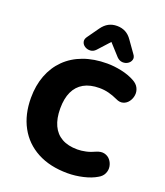

<svg xmlns="http://www.w3.org/2000/svg" viewBox="-170 -1071 1029 1196"><g transform="rotate(20 344.0 -473.0)"><path d="M420 11Q303 11 219 -34Q135 -79 90.5 -161Q46 -243 46 -353Q46 -435 71.5 -502Q97 -569 145.5 -617Q194 -665 263.5 -690.5Q333 -716 420 -716Q466 -716 515.5 -705.5Q565 -695 603 -674Q631 -659 642 -636Q653 -613 649.5 -589Q646 -565 632 -546Q618 -527 596 -520.5Q574 -514 548 -527Q518 -541 488.5 -548.5Q459 -556 427 -556Q365 -556 323.5 -532.5Q282 -509 261 -464Q240 -419 240 -353Q240 -287 261 -241.5Q282 -196 323.5 -172.5Q365 -149 427 -149Q453 -149 483 -155.5Q513 -162 542 -176Q572 -189 595.5 -183Q619 -177 633.5 -159Q648 -141 652 -117.5Q656 -94 645.5 -71Q635 -48 609 -34Q574 -13 522.5 -1Q471 11 420 11ZM328 -774Q312 -757 292 -756Q272 -755 256 -765Q240 -775 235.5 -792Q231 -809 244 -827L298 -903Q318 -931 342.5 -944Q367 -957 398 -957Q429 -957 454 -944Q479 -931 498 -903L552 -827Q566 -809 561 -792Q556 -775 540.5 -765Q525 -755 505 -756Q485 -757 468 -774L398 -851Z"/></g></svg>

Font: Nunito ExtraLight Black
Style: Regular
Weight: 900
Version: Version 3.602